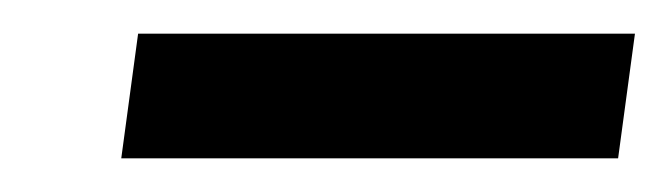

<svg xmlns="http://www.w3.org/2000/svg" viewBox="-20 -709 397 114"><path d="M62 -689H357L347 -615H52Z"/></svg>

Font: Rosario
Style: Italic
Weight: 400
Italic angle: -8.05°
Designer: Hector Gatti
Foundry: Omnibus Type
Version: Version 1.201